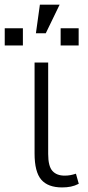

<svg xmlns="http://www.w3.org/2000/svg" viewBox="-60 -797 379 827"><path d="M147.5 -527.8V-133.8Q147.5 -81.1 165.8 -60.8Q184.1 -40.5 218.3 -40.5Q231.4 -40.5 242.4 -42.5Q253.4 -44.4 267.1 -48.8L279.3 -5.4Q262.2 3.4 245.1 6.8Q228 10.3 207.5 10.3Q146.5 10.3 117.7 -23.2Q88.9 -56.6 88.9 -136.2V-527.8ZM278.8 -601.1H201.2V-675.3H278.8ZM38.6 -601.1H-39.6V-675.3H38.6ZM111.8 -776.9H196.8L137.2 -653.8H94.7Z"/></svg>

Font: Franko
Style: Light
Weight: 300
Designer: Google
Version: Version 1.200310; 2013